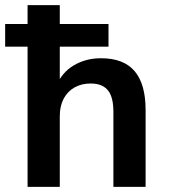

<svg xmlns="http://www.w3.org/2000/svg" viewBox="-35 -725 654 745"><path d="M72 0V-544H-15V-632H72V-705H197V-632H386V-544H197V-391H183Q205 -444 251.5 -471.5Q298 -499 357 -499Q445 -499 487.5 -448.8Q530 -398.5 530 -298V0H405V-292Q405 -330 395.5 -354Q386 -378 366.5 -389.5Q347 -401 317 -401Q281 -401 253.8 -385.5Q226.6 -370 211.8 -341.6Q197 -313.2 197 -275V0Z"/></svg>

Font: Nunito Sans 12pt ExtraLight
Style: Regular
Weight: 200
Designer: Vernon Adams
Foundry: Vernon Adams
Version: Version 3.101;gftools[0.9.27]